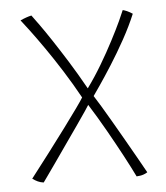

<svg xmlns="http://www.w3.org/2000/svg" viewBox="-50 -709 656 761"><g transform="rotate(-5 278.0 -328.0)"><path d="M275 -323Q244.5 -378.5 211 -431.5Q177.5 -484.5 146.5 -529Q115.5 -573.5 92 -604.8Q68.5 -636 58.5 -648.5Q65 -651.5 70.8 -653.8Q76.5 -656 82 -658Q87.5 -660 92.8 -661.5Q98 -663 103 -664Q113.5 -650 132.5 -623.5Q151.5 -597 177 -558.5Q202.5 -520 234 -469.8Q265.5 -419.5 300.5 -357Q330.5 -398 358.5 -445Q386.5 -492 409.2 -535.8Q432 -579.5 446.8 -611.5Q461.5 -643.5 465.5 -654Q473.5 -652 480.2 -649Q487 -646 493 -642.8Q499 -639.5 504 -636Q484 -588 455.8 -537Q427.5 -486 398.8 -440.8Q370 -395.5 348.5 -364.2Q327 -333 321 -324.5Q330 -311 347 -282.8Q364 -254.5 385.5 -217.5Q407 -180.5 429.5 -141.2Q452 -102 472.2 -66.2Q492.5 -30.5 506.5 -5Q499.5 -0.5 492 2.2Q484.5 5 477.2 6Q470 7 463 7.5Q446.5 -26.5 419.8 -76.8Q393 -127 361 -183.5Q329 -240 296.5 -291.5Q295 -288.5 280.2 -266.5Q265.5 -244.5 242.8 -212.2Q220 -180 195 -144Q170 -108 147.5 -76Q125 -44 110.2 -23.2Q95.5 -2.5 94 -0.5Q81.5 -2 70.8 -7Q60 -12 50 -19.5Q87 -67 124.2 -116.2Q161.5 -165.5 193.5 -208.5Q225.5 -251.5 247.2 -282Q269 -312.5 275 -323Z"/></g></svg>

Font: Grandstander Thin Thin
Style: Regular
Weight: 250
Version: Version 1.200